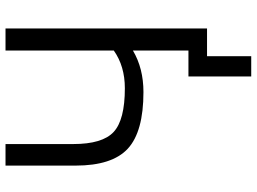

<svg xmlns="http://www.w3.org/2000/svg" viewBox="-138 -632 931 696"><g transform="rotate(-90 328.0 -284.5)"><path d="M75.2 -476.6V-730.5H153.3V-485.4Q153.3 -378.9 197.3 -338.4Q241.2 -297.9 355.5 -297.9Q435.5 -297.9 492.2 -337.9V-730.5H572.3V0H471.7V160.2H398.4V-67.4H492.2V-268.6Q427.7 -230.5 341.8 -230.5Q198.2 -230.5 136.7 -287.1Q75.2 -343.8 75.2 -476.6Z"/></g></svg>

Font: GenEi M Gothic v2 Regular
Style: Regular
Weight: 400
Version: Version 2.0